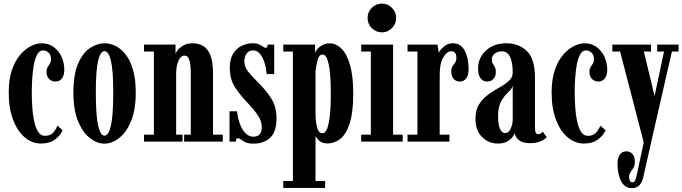

<svg xmlns="http://www.w3.org/2000/svg" viewBox="-20 -764 3682 1036"><path d="M200.5 10.5Q153.5 10.5 114 -22.5Q74.5 -55.5 50.8 -117.2Q27 -179 27 -264.5Q27 -336.5 44.5 -387Q62 -437.5 89.8 -469.2Q117.5 -501 148 -515.8Q178.5 -530.5 204.5 -530.5Q242.5 -530.5 270 -510Q297.5 -489.5 312.2 -457Q327 -424.5 327 -388Q327 -357 313.8 -340.5Q300.5 -324 280 -324Q258 -324 244.5 -338.2Q231 -352.5 231 -376.5Q231 -392 237 -401.5Q243 -411 249 -420.5Q255 -430 255 -445Q255 -468.5 241.8 -480.2Q228.5 -492 212 -492Q193 -492 181 -470.5Q169 -449 162.8 -414.8Q156.5 -380.5 154 -341.8Q151.5 -303 151.5 -268Q151.5 -227.5 154.2 -185.8Q157 -144 164.5 -109Q172 -74 186 -52.5Q200 -31 222.5 -31Q251 -31 266.5 -48Q282 -65 289.5 -86L318 -61.5Q307.5 -34.5 277.8 -12Q248 10.5 200.5 10.5Z M543.5 11Q503.5 11 464.8 -19.2Q426 -49.5 401 -110.5Q376 -171.5 376 -263.5Q376 -364 402 -422.2Q428 -480.5 466.8 -505.5Q505.5 -530.5 543.5 -530.5Q572 -530.5 601.8 -516.8Q631.5 -503 656.5 -472Q681.5 -441 697 -389.8Q712.5 -338.5 712.5 -263.5Q712.5 -171.5 687.2 -110.5Q662 -49.5 623 -19.2Q584 11 543.5 11ZM543.5 -32Q566 -32 578.5 -86.2Q591 -140.5 591 -263.5Q591 -386 578.5 -437Q566 -488 543.5 -488Q522 -488 509.5 -437Q497 -386 497 -263.5Q497 -140.5 509.5 -86.2Q522 -32 543.5 -32Z M757 0V-37.5H810.5V-486H757V-523.5H927V-473.5Q928.5 -480 939.2 -493.8Q950 -507.5 969.8 -519Q989.5 -530.5 1018 -530.5Q1049 -530.5 1074.2 -517Q1099.5 -503.5 1114.5 -467.8Q1129.5 -432 1129.5 -365V-37.5H1182V0H973.5V-37.5H1009.5V-363Q1009.5 -415 1001.8 -439.5Q994 -464 976 -464Q956 -464 943.8 -438Q931.5 -412 930.5 -371V-37.5H965V0Z M1349 11Q1319.5 11 1304.2 3.8Q1289 -3.5 1280.8 -10.8Q1272.5 -18 1265 -18Q1253 -18 1253 0H1218.5V-163.5H1259Q1263 -127.5 1274.2 -96.2Q1285.5 -65 1304 -45.8Q1322.5 -26.5 1347 -26.5Q1371.5 -26.5 1382 -40.8Q1392.5 -55 1392.5 -77Q1392.5 -109 1372.2 -140.2Q1352 -171.5 1316 -209Q1276 -250 1248 -293Q1220 -336 1220 -399Q1220 -445 1237.8 -474Q1255.5 -503 1283.8 -516.8Q1312 -530.5 1343.5 -530.5Q1365.5 -530.5 1378.8 -524.2Q1392 -518 1400 -512Q1408 -506 1414 -506Q1424 -506 1424 -523.5H1459.5V-364.5H1419Q1416.5 -395 1407.8 -424.2Q1399 -453.5 1383.5 -472.8Q1368 -492 1345.5 -492Q1321.5 -492 1310 -474Q1298.5 -456 1298.5 -432.5Q1298.5 -404 1318.5 -378.2Q1338.5 -352.5 1374 -318Q1413 -279.5 1442.5 -234.5Q1472 -189.5 1472 -125Q1472 -53 1437.8 -21Q1403.5 11 1349 11Z M1508.5 250V212.5H1560.5V-486H1508.5V-523.5H1680V-479.5Q1681 -484.5 1690.5 -496.8Q1700 -509 1717.2 -519.5Q1734.5 -530 1759.5 -530Q1793 -530 1822 -502Q1851 -474 1868.5 -414.2Q1886 -354.5 1886 -259Q1886 -156.5 1866.8 -97.8Q1847.5 -39 1816 -14.5Q1784.5 10 1747.5 10Q1716 10 1700.2 -6.8Q1684.5 -23.5 1682.5 -30V212.5H1734.5V250ZM1720.5 -45Q1742.5 -45 1753.8 -100.2Q1765 -155.5 1765 -257.5Q1765 -361.5 1754 -415.8Q1743 -470 1721 -470Q1702 -470 1694.2 -442.5Q1686.5 -415 1682.5 -378V-144.5Q1683.5 -102 1691.8 -73.5Q1700 -45 1720.5 -45Z M2041 -589.5Q2008.5 -589.5 1986 -612.2Q1963.5 -635 1963.5 -667.5Q1963.5 -699 1986 -721.8Q2008.5 -744.5 2041 -744.5Q2072 -744.5 2094.8 -721.8Q2117.5 -699 2117.5 -667.5Q2117.5 -635 2094.8 -612.2Q2072 -589.5 2041 -589.5ZM1929 0V-37.5H1981V-486H1929V-523.5H2101V-37.5H2153V0Z M2179 0V-37.5H2232.5V-486H2179V-523.5H2340.5L2348 -479Q2350.5 -486.5 2360.5 -498.8Q2370.5 -511 2386.8 -520.8Q2403 -530.5 2423.5 -530.5Q2467.5 -530.5 2488 -489.8Q2508.5 -449 2508.5 -392Q2508.5 -358.5 2495.5 -341.2Q2482.5 -324 2461 -324Q2440 -324 2427.5 -338.8Q2415 -353.5 2415 -379.5Q2415 -396.5 2422 -406.5Q2429 -416.5 2435.8 -426.2Q2442.5 -436 2442.5 -452Q2442.5 -487.5 2414.5 -487.5Q2392 -487.5 2372.2 -454.8Q2352.5 -422 2352.5 -361V-37.5H2405V0Z M2665.5 10.5Q2616 10.5 2580.8 -25Q2545.5 -60.5 2545.5 -123Q2545.5 -171 2565.8 -202.2Q2586 -233.5 2616 -254.8Q2646 -276 2676 -292.8Q2706 -309.5 2726.2 -328Q2746.5 -346.5 2746.5 -373Q2746.5 -427.5 2732.2 -457.2Q2718 -487 2688 -487Q2664 -487 2648.8 -474Q2633.5 -461 2633.5 -444Q2633.5 -430.5 2639 -421.5Q2644.5 -412.5 2650 -402.2Q2655.5 -392 2655.5 -375Q2655.5 -351.5 2642.2 -337.8Q2629 -324 2608 -324Q2585.5 -324 2572.5 -342.5Q2559.5 -361 2559.5 -393.5Q2559.5 -452.5 2602.2 -491.5Q2645 -530.5 2712.5 -530.5Q2780 -530.5 2823.2 -488Q2866.5 -445.5 2866.5 -348V-82Q2866.5 -56.5 2870.8 -48.2Q2875 -40 2884 -40Q2893 -40 2899.5 -44.8Q2906 -49.5 2909 -53L2930 -24Q2921.5 -12.5 2897.5 -2Q2873.5 8.5 2842 8.5Q2810 8.5 2792.5 -0.5Q2775 -9.5 2767.2 -21.8Q2759.5 -34 2756.5 -44Q2754.5 -37.5 2745 -24.2Q2735.5 -11 2716.5 -0.2Q2697.5 10.5 2665.5 10.5ZM2705.5 -46Q2724.5 -46 2735.5 -69.8Q2746.5 -93.5 2746.5 -119.5V-303.5Q2744.5 -289.5 2732.5 -277.2Q2720.5 -265 2705.2 -248.2Q2690 -231.5 2678.8 -205.2Q2667.5 -179 2667.5 -137Q2667.5 -92 2677.8 -69Q2688 -46 2705.5 -46Z M3130 10.5Q3083 10.5 3043.5 -22.5Q3004 -55.5 2980.2 -117.2Q2956.5 -179 2956.5 -264.5Q2956.5 -336.5 2974 -387Q2991.5 -437.5 3019.2 -469.2Q3047 -501 3077.5 -515.8Q3108 -530.5 3134 -530.5Q3172 -530.5 3199.5 -510Q3227 -489.5 3241.8 -457Q3256.5 -424.5 3256.5 -388Q3256.5 -357 3243.2 -340.5Q3230 -324 3209.5 -324Q3187.5 -324 3174 -338.2Q3160.5 -352.5 3160.5 -376.5Q3160.5 -392 3166.5 -401.5Q3172.5 -411 3178.5 -420.5Q3184.5 -430 3184.5 -445Q3184.5 -468.5 3171.2 -480.2Q3158 -492 3141.5 -492Q3122.5 -492 3110.5 -470.5Q3098.5 -449 3092.2 -414.8Q3086 -380.5 3083.5 -341.8Q3081 -303 3081 -268Q3081 -227.5 3083.8 -185.8Q3086.5 -144 3094 -109Q3101.5 -74 3115.5 -52.5Q3129.5 -31 3152 -31Q3180.5 -31 3196 -48Q3211.5 -65 3219 -86L3247.5 -61.5Q3237 -34.5 3207.2 -12Q3177.5 10.5 3130 10.5Z M3388 251Q3350.5 251 3331.2 212.8Q3312 174.5 3312 119Q3312 86.5 3325 69.5Q3338 52.5 3359.5 52.5Q3380.5 52.5 3393 67.2Q3405.5 82 3405.5 108.5Q3405.5 129.5 3397.8 142Q3390 154.5 3382.2 165Q3374.5 175.5 3374.5 191Q3374.5 203 3379.2 211.5Q3384 220 3393.5 220Q3401 220 3405.8 211.8Q3410.5 203.5 3415.5 182L3453.5 4.5L3326 -486H3284V-523.5H3493V-486H3454L3512 -246L3563 -486H3526V-523.5H3641.5V-486H3605.5L3493.5 3.5L3451.5 190.5Q3445 219 3430.8 235Q3416.5 251 3388 251Z"/></svg>

Font: Imbue 10pt
Style: Bold
Weight: 700
Designer: Tyler Finck
Foundry: Etcetera Type Company
Version: Version 1.102; ttfautohint (v1.8.3)